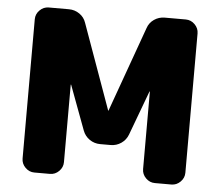

<svg xmlns="http://www.w3.org/2000/svg" viewBox="-52 -788 970 846"><g transform="rotate(5 433.0 -365.0)"><path d="M736 -730Q759 -730 776 -713Q793 -696 793 -673V-57Q793 -34 776 -17Q759 0 736 0H663Q640 0 623 -17Q606 -34 606 -57V-399Q606 -400 605 -400Q604 -400 604 -399L531 -203Q522 -179 501 -164.5Q480 -150 454 -150H408Q382 -150 361 -164.5Q340 -179 331 -203L258 -399Q258 -400 257 -400Q256 -400 256 -399V-57Q256 -34 239 -17Q222 0 199 0H130Q107 0 90 -17Q73 -34 73 -57V-673Q73 -696 90 -713Q107 -730 130 -730H219Q245 -730 266 -715.5Q287 -701 295 -677L430 -301Q430 -300 431 -300Q432 -300 432 -301L567 -677Q575 -701 596 -715.5Q617 -730 643 -730Z"/></g></svg>

Font: Rounded Mplus 1c Black
Style: Regular
Weight: 900
Version: Version 1.059.20150529